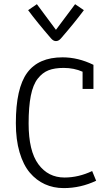

<svg xmlns="http://www.w3.org/2000/svg" viewBox="-20 -916 535 940"><path d="M253.9 -770 347.7 -895.5 390.6 -866.2Q347.7 -808.1 279.3 -729Q267.6 -714.8 253.9 -714.8Q240.7 -714.8 229 -729Q160.6 -808.1 117.7 -866.2L160.6 -895.5ZM120.1 -311.5Q120.1 -176.8 168 -111.8Q215.8 -46.9 295.9 -46.9Q364.3 -46.9 431.2 -78.6L450.7 -31.2Q375 4.9 292 4.9Q241.7 4.9 199.7 -14.2Q157.7 -33.2 125.7 -71Q93.8 -108.9 75.7 -170.7Q57.6 -232.4 57.6 -313Q57.6 -483.9 113 -559.6Q168.5 -635.3 286.1 -635.3Q362.8 -635.3 437.5 -598.6V-480.5H384.3V-564.9Q342.3 -583.5 291.5 -583.5Q247.6 -583.5 217.8 -572Q188 -560.5 164.8 -531Q141.6 -501.5 130.9 -447.3Q120.1 -393.1 120.1 -311.5Z"/></svg>

Font: Anaheim
Style: Regular
Weight: 400
Designer: vernon adams
Foundry: vernon adams
Version: Version 1.002; ttfautohint (v0.93.5-3d13) -l 8 -r 50 -G 200 